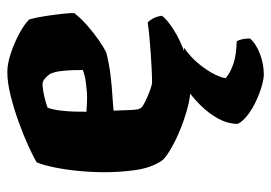

<svg xmlns="http://www.w3.org/2000/svg" viewBox="-128 -412 740 524"><g transform="rotate(-90 242.0 -150.0)"><path d="M266 0Q239 0 206.5 -9Q174 -18 143.5 -31Q113 -44 91.5 -57.5Q70 -71 65 -79Q46 -108 40 -149.5Q34 -191 34 -234Q34 -269 37.5 -305.5Q41 -342 47.5 -373Q54 -404 61 -420Q76 -429 105.5 -442.5Q135 -456 171 -469Q207 -482 243 -491Q279 -500 308 -500Q330 -500 358.5 -490.5Q387 -481 413 -467Q439 -453 451 -440Q456 -423 460 -397Q464 -371 466.5 -348Q469 -325 468 -317Q454 -299 434 -281.5Q414 -264 394.5 -250.5Q375 -237 361 -230Q329 -222 300 -218.5Q271 -215 246.5 -213.5Q222 -212 202 -210Q203 -176 204 -158.5Q205 -141 209 -136Q211 -132 220.5 -127Q230 -122 241.5 -117Q253 -112 263.5 -108.5Q274 -105 279 -105Q294 -105 314 -106Q334 -107 356 -108.5Q378 -110 400.5 -112Q423 -114 443 -117Q448 -112 453.5 -102.5Q459 -93 461 -78Q452 -65 423.5 -46.5Q395 -28 354.5 -14Q314 0 266 0ZM254 -283Q264 -284 273.5 -285Q283 -286 293 -288Q303 -290 313 -294Q313 -305 312.5 -321Q312 -337 310 -354Q308 -371 302 -384Q295 -393 289.5 -397.5Q284 -402 280.5 -403Q277 -404 275 -404Q268 -404 255.5 -402Q243 -400 230.5 -396.5Q218 -393 210 -390Q205 -376 202.5 -356.5Q200 -337 199.5 -318Q199 -299 199 -284Q216 -283 229 -282.5Q242 -282 254 -283ZM301 200Q289 200 269.5 194.5Q250 189 228.5 179Q207 169 190 156Q173 143 166 129Q166 102 180 76Q194 50 217 27Q240 4 266 -14L374 -18Q348 0 329 23.5Q310 47 300.5 67Q291 87 291 96Q306 109 330 117Q354 125 391 126Q395 132 397 141.5Q399 151 399 162Q386 178 358 189Q330 200 301 200Z"/></g></svg>

Font: Texturina Medium 12pt Black
Style: Regular
Weight: 900
Version: Version 1.002